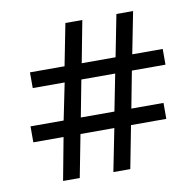

<svg xmlns="http://www.w3.org/2000/svg" viewBox="-73 -707 799 782"><g transform="rotate(-10 326.5 -316.0)"><path d="M159 -176H34V-242H171L202 -394H70V-459H213L247 -632H317L284 -459H424L458 -632H527L493 -459H619V-394H480L451 -242H584V-176H438L404 0H334L369 -176H229L195 0H126ZM381 -242 411 -394H271L242 -242Z"/></g></svg>

Font: ugurmukhi05
Style: Book
Weight: 400
Designer: Jelle Bosma - Monotype Design Team
Foundry: Monotype Imaging Inc.
Version: Version 2.003